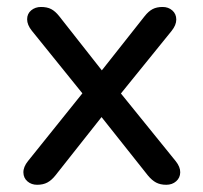

<svg xmlns="http://www.w3.org/2000/svg" viewBox="-20 -514 571 540"><path d="M58.8 -61.1 230.5 -274.9V-228.2L69.5 -427.6Q56.3 -444.1 56.3 -459.7Q56.3 -475.4 67.7 -484.9Q79.2 -494.4 95.2 -494.4Q112.6 -494.4 124 -488.4Q135.5 -482.4 146.5 -468.5L282.9 -295.1H249.8L386.8 -468.5Q397.8 -482.4 409.3 -488.4Q420.7 -494.4 437.5 -494.4Q453.5 -494.4 464.7 -484.6Q475.8 -474.7 475.8 -459.1Q475.8 -443.4 462.5 -426.9L303 -230V-272.2L473.9 -61.1Q487.2 -44.6 486.9 -29.2Q486.6 -13.9 475.4 -4.1Q464.3 5.7 447.6 5.7Q430.9 5.7 419 -0.6Q407.2 -6.9 396.2 -20.2L249.4 -205.1H281.7L135.5 -20.2Q124.9 -6.9 113 -0.6Q101.2 5.7 84.4 5.7Q68.4 5.7 57.3 -3.8Q46.1 -13.3 45.8 -28.9Q45.5 -44.6 58.8 -61.1Z"/></svg>

Font: SN Pro Thin
Style: Regular
Weight: 200
Designer: Tobias Whetton
Foundry: Supernotes
Version: Version 1.003;Glyphs 3.3 (3324)